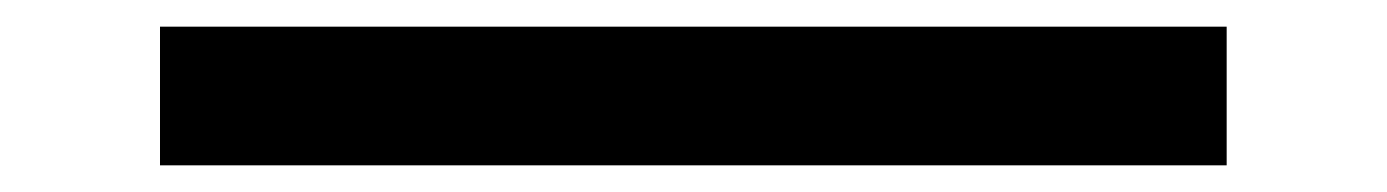

<svg xmlns="http://www.w3.org/2000/svg" viewBox="-20 -452 1040 144"><path d="M900 -328H100V-432H900Z"/></svg>

Font: IBM Plex Sans JP Medm
Style: Regular
Weight: 500
Designer: Mike Abbink; Paul van der Laan; Pieter van Rosmalen; Wujin Sim; Yejin Wi; Jinhee Kim; Boomi Park; Yona Kim; Kichan Ma
Foundry: Sandoll Inc.
Version: Version 1.002